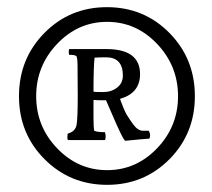

<svg xmlns="http://www.w3.org/2000/svg" viewBox="-20 -768 591 536"><path d="M279 -252Q176 -252 104.5 -323.5Q33 -395 33 -499.5Q33 -604 104 -676Q175 -748 278.5 -748Q382 -748 453 -676Q524 -604 524 -499.5Q524 -395 453 -323.5Q382 -252 279 -252ZM279 -707Q198 -707 139.5 -645.5Q81 -584 81 -499.5Q81 -415 139.5 -354Q198 -293 279 -293Q360 -293 418.5 -354Q477 -415 477 -499.5Q477 -584 418.5 -645.5Q360 -707 279 -707ZM277 -631Q371 -631 371 -561Q371 -508 315 -492Q324 -466 333 -449Q351 -420 360 -411.5Q369 -403 379 -403H395Q399 -397 399 -390.5Q399 -384 397 -381Q369 -379 351 -377Q333 -375 330 -375Q327 -375 316.5 -396.5Q306 -418 292.5 -450Q279 -482 276 -488H269Q252 -488 241 -489V-440Q241 -413 243 -403Q251 -399 273 -399Q275 -393 275 -386.5Q275 -380 273 -377H171Q168 -377 168 -385L169 -395Q191 -401 194 -420.5Q197 -440 197 -500Q197 -560 196.5 -586Q196 -612 192 -612Q188 -615 173 -615Q172 -619 172 -623.5Q172 -628 173 -631ZM323 -557Q323 -608 276 -608Q255 -608 244 -607Q241 -581 241 -512Q245 -511 268 -511Q291 -511 307 -523.5Q323 -536 323 -557Z"/></svg>

Font: Rosarivo
Style: Regular
Weight: 400
Designer: Pablo Ugerman
Foundry: Pablo Ugerman
Version: Version 1.003